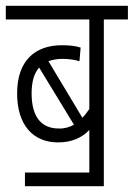

<svg xmlns="http://www.w3.org/2000/svg" viewBox="-20 -642 461 662"><path d="M66 -47V0H338V-575H421V-622H0V-575H288V-266C280 -255 273 -245 264 -236L147 -431C161 -436 177 -439 196 -439C217 -439 237 -436 254 -431L258 -478C239 -484 220 -486 193 -486C101 -486 39 -433 39 -320C39 -211 94 -151 180 -151C227 -151 263 -167 288 -194V-47ZM89 -320C89 -361 98 -390 115 -409L235 -212C219 -203 201 -198 182 -199C126 -199 89 -235 89 -320Z"/></svg>

Font: Noto Sans Devanagari ExtraCondensed Light
Style: Regular
Weight: 300
Width: 2
Designer: Jelle Bosma - Monotype Design Team
Foundry: Monotype Imaging Inc.
Version: Version 2.004